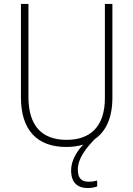

<svg xmlns="http://www.w3.org/2000/svg" viewBox="-20 -734 674 972"><path d="M374 125C374 67 416 16 459 -29C516 -68 549 -137 549 -240V-714H511V-237C511 -92 436 -26 317 -26C194 -26 124 -95 124 -243V-714H86V-241C86 -75 168 10 316 10C347 10 376 6 401 -2C365 37 340 82 340 129C340 191 373 218 424 218C444 218 460 214 472 210V180C462 183 446 186 428 186C392 186 374 167 374 125Z"/></svg>

Font: Noto Sans Devanagari SemiCondensed ExtraLight
Style: Regular
Weight: 200
Width: 4
Designer: Jelle Bosma - Monotype Design Team
Foundry: Monotype Imaging Inc.
Version: Version 2.004